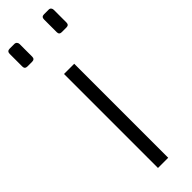

<svg xmlns="http://www.w3.org/2000/svg" viewBox="-275 -765 770 770"><g transform="rotate(-45 110.0 -379.5)"><path d="M82 0V-533H140V0ZM194 -658Q180 -658 180 -672V-744Q180 -759 194 -759H221Q228 -759 231.5 -754.5Q235 -750 235 -744V-672Q235 -658 221 -658ZM0 -658Q-15 -658 -15 -672V-744Q-15 -759 0 -759H26Q33 -759 37 -754.5Q41 -750 41 -744V-672Q41 -658 26 -658Z"/></g></svg>

Font: Exo Thin Light
Style: Regular
Weight: 300
Version: Version 2.000